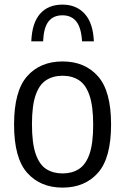

<svg xmlns="http://www.w3.org/2000/svg" viewBox="-20 -824 556 853"><path d="M258 9.5Q159.5 9.5 101 -56Q42.5 -121.5 42.5 -270.5Q42.5 -419.5 100.5 -485.2Q158.5 -551 258 -551Q357 -551 415.2 -485.2Q473.5 -419.5 473.5 -271Q473.5 -122 415.2 -56.2Q357 9.5 258 9.5ZM258 -53.5Q300 -53.5 330.5 -73Q361 -92.5 377.5 -139.5Q394 -186.5 394 -269Q394 -353.5 377.2 -401.2Q360.5 -449 330 -468.2Q299.5 -487.5 258 -487.5Q216.5 -487.5 185.8 -468.2Q155 -449 138.5 -402Q122 -355 122 -272Q122 -188 138.5 -140.2Q155 -92.5 185.5 -73Q216 -53.5 258 -53.5ZM119 -640.5Q122.5 -723 158.5 -763.2Q194.5 -803.5 257.5 -803.5Q319 -803.5 356.2 -762.8Q393.5 -722 397 -640.5H344.5Q341 -700.5 319.2 -728.2Q297.5 -756 257.5 -756Q216.5 -756 195.2 -728.2Q174 -700.5 171.5 -640.5Z"/></svg>

Font: Encode Sans SmCnd
Style: Regular
Weight: 400
Width: 4
Designer: Multiple Designers
Foundry: Impallari Type
Version: Version 3.002; ttfautohint (v1.8.3) -l 8 -r 50 -G 200 -x 14 